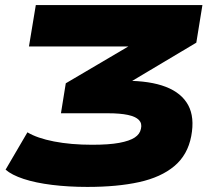

<svg xmlns="http://www.w3.org/2000/svg" viewBox="-20 -725 844 756"><path d="M324 11Q250 11 185 3Q120 -5 73 -20.5Q26 -36 2 -57L88 -204Q126 -181 192.5 -168Q259 -155 343 -155Q409 -155 449.5 -162.5Q490 -170 510.5 -183.5Q531 -197 535 -218Q540 -239 527 -252.5Q514 -266 483.5 -272.5Q453 -279 405 -279H220L239 -397L577 -596L566 -542H94L121 -705H777L753 -557L414 -355L421 -407H474Q571 -407 633 -383Q695 -359 721 -311Q747 -263 733 -189Q719 -115 666.5 -71Q614 -27 528 -8Q442 11 324 11Z"/></svg>

Font: Nunito Sans 10pt Expanded Black
Style: Italic
Weight: 900
Width: 7
Italic angle: -9°
Designer: Vernon Adams
Foundry: Vernon Adams
Version: Version 3.101;gftools[0.9.27]